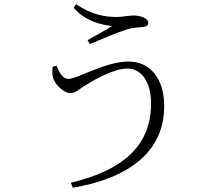

<svg xmlns="http://www.w3.org/2000/svg" viewBox="-20 -825 1040 905"><path d="M246 -515 228 -510C226 -482 225 -467 235 -446C246 -422 282 -386 312 -386C336 -386 352 -404 373 -417C411 -441 512 -502 580 -502C643 -502 692 -445 692 -336C692 -138 558 -21 314 36L323 60C583 16 754 -107 754 -325C754 -455 687 -535 586 -535C478 -535 343 -453 303 -453C280 -453 264 -473 246 -515ZM327 -788C393 -714 478 -707 508 -702C479 -683 435 -660 393 -636L403 -617C451 -637 532 -672 580 -687C608 -695 633 -696 648 -697C667 -698 679 -704 679 -716C679 -740 641 -752 608 -752C591 -752 555 -745 531 -745C473 -745 413 -755 339 -805Z"/></svg>

Font: Noto Serif CJK SC Light
Style: Regular
Weight: 300
Designer: Ryoko NISHIZUKA 西塚涼子 (kana & ideographs); Frank Grießhammer (Latin, Greek & Cyrillic); Wenlong ZHANG 张文龙 (bopomofo); San
Foundry: Adobe
Version: Version 2.001;hotconv 1.1.0;makeotfexe 2.6.0